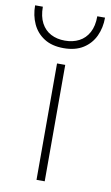

<svg xmlns="http://www.w3.org/2000/svg" viewBox="-116 -786 478 830"><g transform="rotate(10 122.5 -371.0)"><path d="M106 0V-511H142V0ZM122 -581Q70.5 -581 36.5 -602.8Q2.5 -624.5 -14.2 -661Q-31 -697.5 -31 -742H3Q3 -699 18.2 -670.5Q33.5 -642 60.2 -628Q87 -614 122 -614Q157 -614 184 -628Q211 -642 226.5 -670.5Q242 -699 242 -742H276Q276 -697.5 259 -661Q242 -624.5 207.8 -602.8Q173.5 -581 122 -581Z"/></g></svg>

Font: Overpass Thin
Style: Regular
Weight: 250
Designer: Delve Withrington, Dave Bailey, Thomas Jockin
Foundry: Delve Fonts LLC
Version: Version 4.000